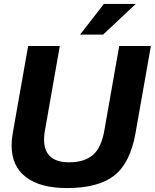

<svg xmlns="http://www.w3.org/2000/svg" viewBox="-20 -946 787 976"><path d="M321 10Q185 10 112 -45.5Q39 -101 39 -207Q39 -237 45 -270L123 -712H284L209 -286Q204 -263 204 -237Q204 -121 332 -121Q409 -121 452.5 -158.5Q496 -196 511 -286L586 -712H747L669 -270Q642 -117 560.5 -53.5Q479 10 321 10ZM504 -770H387L508 -926H670Z"/></svg>

Font: Creato Display ExtraBold
Style: Italic
Weight: 800
Italic angle: -10°
Version: Version 1.000